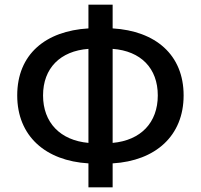

<svg xmlns="http://www.w3.org/2000/svg" viewBox="-20 -781 863 825"><path d="M464 -761H360V-659C176 -648 54 -548 54 -371C54 -196 176 -90 360 -79V24H464V-79C648 -90 769 -197 769 -371C769 -546 648 -648 464 -659ZM464 -571C585 -562 658 -488 658 -371C658 -254 585 -178 464 -167ZM360 -167C239 -178 165 -254 165 -371C165 -488 239 -562 360 -571Z"/></svg>

Font: Spoqa Han Sans Neo Medium
Style: Regular
Weight: 500
Designer: [Spoqa Han Sans Neo] Dong-huui Kim  Younghwa Kang  Yujin Lee  [Noto Sans] Ryoko NISHIZUKA  (kana & ideographs); Paul D. 
Foundry: Spoqa (http://www.spoqa-han-sans.com)
Version: Version 1.000